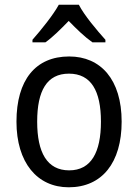

<svg xmlns="http://www.w3.org/2000/svg" viewBox="-20 -852 586 816"><path d="M315 -832H230C206 -788 155 -725 118 -683V-672H173C204 -694 238 -728 272 -763C306 -728 340 -695 373 -672H428V-683C392 -723 338 -787 315 -832ZM497 -335C497 -514 408 -612 274 -612C131 -612 50 -512 50 -335C50 -161 138 -56 272 -56C414 -56 497 -161 497 -335ZM138 -335C138 -466 179 -539 273 -539C367 -539 409 -466 409 -335C409 -204 367 -128 274 -128C180 -128 138 -204 138 -335Z"/></svg>

Font: Noto Sans Malayalam UI SemiCondensed
Style: Regular
Weight: 400
Width: 4
Designer: Jelle Bosma - Monotype Design Team
Foundry: Monotype Imaging Inc.
Version: Version 2.104